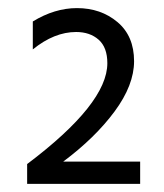

<svg xmlns="http://www.w3.org/2000/svg" viewBox="-20 -846 405 474"><path d="M326 -392H47V-441Q245 -590 245 -690Q245 -729 223.5 -748Q202 -767 168 -767Q114 -767 61 -724V-793Q115 -826 170 -826Q229 -826 270 -791.5Q311 -757 311 -695Q311 -636 263 -571Q215 -506 136 -447H326Z"/></svg>

Font: Hind Guntur
Style: Regular
Weight: 400
Version: Version 1.000;PS 1.0;hotconv 1.0.86;makeotf.lib2.5.63406; tt